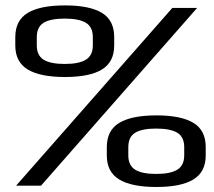

<svg xmlns="http://www.w3.org/2000/svg" viewBox="-20 -704 813 728"><path d="M573 5Q479 5 432 -23.5Q385 -52 385 -114.5V-146.5Q385 -209.5 432 -238Q479 -266.5 573 -266.5Q666.5 -266.5 713.2 -238.2Q760 -210 760 -146.5V-114.5Q760 -52 713.2 -23.5Q666.5 5 573 5ZM226 -412Q132.5 -412 85.2 -440.5Q38 -469 38 -531.5V-563.5Q38 -626.5 85 -655Q132 -683.5 226 -683.5Q320 -683.5 366.5 -655.2Q413 -627 413 -563.5V-531.5Q413 -469 366.5 -440.5Q320 -412 226 -412ZM41 0 633.5 -674H727.5L135.5 0ZM225.5 -461.5Q279.5 -461.5 305.8 -477.8Q332 -494 332 -532V-563Q332 -601.5 305.8 -617.5Q279.5 -633.5 225.5 -633.5Q171 -633.5 145.2 -617.5Q119.5 -601.5 119.5 -563V-532Q119.5 -494 145.2 -477.8Q171 -461.5 225.5 -461.5ZM572 -44.5Q626.5 -44.5 652.5 -60.8Q678.5 -77 678.5 -115V-146Q678.5 -184.5 652.5 -200.5Q626.5 -216.5 572 -216.5Q518 -216.5 492.2 -200.5Q466.5 -184.5 466.5 -146V-115Q466.5 -77 492.2 -60.8Q518 -44.5 572 -44.5Z"/></svg>

Font: Anybody ExtraExpanded Medium
Style: Regular
Weight: 500
Width: 8
Designer: Tyler Finck
Foundry: Etcetera Type Company
Version: Version 1.010; ttfautohint (v1.8.3) -l 8 -r 50 -G 200 -x 14 